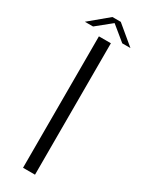

<svg xmlns="http://www.w3.org/2000/svg" viewBox="-218 -817 659 854"><g transform="rotate(30 111.5 -390.0)"><path d="M74.5 0H136V-675H74.5ZM-12 -700H30L105.5 -761L180 -700H222L126.5 -779.5H83.5Z"/></g></svg>

Font: Anybody UltraCondensed Thin Light
Style: Regular
Weight: 300
Version: Version 1.111